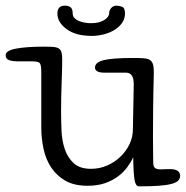

<svg xmlns="http://www.w3.org/2000/svg" viewBox="-41 -637 657 679"><path d="M0 0ZM432 -339Q432 -380 405 -380H329Q295 -380 295 -398Q295 -417 326.5 -424.5Q358 -432 430 -432Q452 -432 466 -431Q480 -430 488 -425.5Q496 -421 499.5 -411Q503 -401 503 -383Q503 -372 502.5 -357Q502 -342 501.5 -316Q501 -290 500.5 -251.5Q500 -213 500 -156Q500 -106 500.5 -85Q501 -64 501 -60Q501 -49 506.5 -43.5Q512 -38 529 -38Q533 -38 538.5 -38.5Q544 -39 560 -39Q596 -39 596 -15Q596 -5 589 2Q582 9 565 13.5Q548 18 520 20Q492 22 450 22Q439 22 435 0Q431 -22 430 -81Q423 -65 410 -47Q397 -29 377.5 -14Q358 1 331 10.5Q304 20 269 20Q222 20 191 2.5Q160 -15 140.5 -44Q121 -73 113 -110.5Q105 -148 105 -187V-382Q105 -405 100.5 -412.5Q96 -420 73 -420H20Q5 -420 -8 -424Q-21 -428 -21 -442Q-21 -458 15.5 -465Q52 -472 115 -472Q135 -472 147.5 -471Q160 -470 167 -465.5Q174 -461 176.5 -452Q179 -443 179 -427Q179 -414 178.5 -392Q178 -370 177 -344Q176 -318 175.5 -291.5Q175 -265 175 -243Q175 -211 176.5 -175.5Q178 -140 188 -110Q198 -80 219.5 -60Q241 -40 281 -40Q311 -40 337.5 -51.5Q364 -63 384.5 -82.5Q405 -102 417 -127Q429 -152 429 -180ZM401 -589Q401 -570 390 -555Q379 -540 362 -530Q345 -520 324 -515Q303 -510 284 -510Q227 -510 194.5 -534Q162 -558 162 -589Q162 -617 188 -617Q202 -617 209 -611Q216 -605 216 -590Q216 -580 222 -573.5Q228 -567 237.5 -563Q247 -559 258.5 -557Q270 -555 281 -555Q310 -555 327.5 -566Q345 -577 345 -590Q345 -601 352.5 -609Q360 -617 371 -617Q381 -617 391 -613Q401 -609 401 -589Z"/></svg>

Font: Life Savers
Style: Bold
Weight: 700
Designer: Pablo Impallari, Rodrigo Fuenzalida, Brenda Gallo
Foundry: Pablo Impallari, Rodrigo Fuenzalida, Brenda Gallo
Version: Version 3.001; ttfautohint (v0.95) -l 8 -r 50 -G 200 -x 14 -